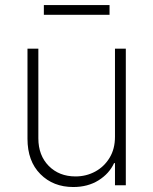

<svg xmlns="http://www.w3.org/2000/svg" viewBox="-20 -740 612 767"><path d="M439.3 -193.5V-545.5H482.6V0H439.3V-88.4H435.7Q416.5 -46.5 373.8 -19.7Q331 7.1 272.7 7.1Q192.5 7.1 141.2 -44.6Q89.8 -96.2 89.8 -185.7V-545.5H133.2V-187.5Q133.2 -119.3 174.7 -77.2Q216.3 -35.2 281.6 -35.2Q324.2 -35.2 360.1 -54.5Q396 -73.9 417.6 -109.4Q439.3 -144.9 439.3 -193.5ZM417.6 -719.8V-680.8H155.2V-719.8Z"/></svg>

Font: Inter UI Extra Light
Style: Regular
Weight: 200
Designer: Rasmus Andersson
Foundry: rsms
Version: 3.2;8d6f07862